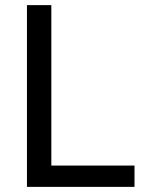

<svg xmlns="http://www.w3.org/2000/svg" viewBox="-20 -728 572 748"><path d="M85 -708H180V-83H504V0H85Z"/></svg>

Font: Telex
Style: Regular
Weight: 400
Designer: Andres Torresi
Foundry: Andres Torresi
Version: Version 1.100